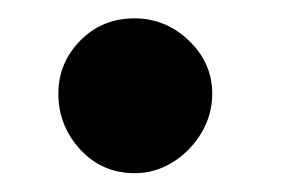

<svg xmlns="http://www.w3.org/2000/svg" viewBox="-20 -184 324 204"><path d="M123 0Q88.5 0 65.2 -25.2Q42 -50.5 42 -84.5Q42 -117 65.2 -140.8Q88.5 -164.5 123 -164.5Q156 -164.5 180.8 -140.8Q205.5 -117 205.5 -84.5Q205.5 -62 194 -42.8Q182.5 -23.5 163.8 -11.8Q145 0 123 0Z"/></svg>

Font: Edu AU VIC WA NT Pre SemiBold
Style: Regular
Weight: 600
Designer: Tina and Corey Anderson, Eben Sorkin, Mirko Velimirovic
Foundry: Google for Education
Version: Version 1.001